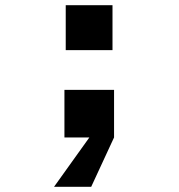

<svg xmlns="http://www.w3.org/2000/svg" viewBox="-20 -529 690 739"><path d="M228 0V-183H419V0L331 190H188L324 0ZM233 -336V-509H413V-336Z"/></svg>

Font: Azeret Mono Thin
Style: Regular
Weight: 100
Designer: Martin Vácha
Foundry: Displaay
Version: Version 1.002